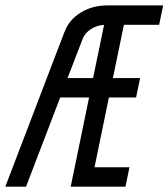

<svg xmlns="http://www.w3.org/2000/svg" viewBox="-61 -704 635 724"><path d="M290 -409.7 331.5 -610.4Q301.8 -607.9 280 -593Q258.3 -578.1 250.5 -557.1L193.8 -409.7ZM-41 0 182.1 -583.5Q199.7 -629.9 243.7 -656.7Q287.6 -683.6 343.3 -683.6H554.2L539.1 -610.4H406.2L364.7 -409.7H467.3L452.1 -336.4H349.6L295.4 -73.2H427.2L412.1 0H205.6L274.9 -336.4H166L37.1 0Z"/></svg>

Font: Anka/Coder Condensed
Style: Italic
Weight: 400
Width: 4
Italic angle: -12°
Monospace: yes
Version: Version 001.100